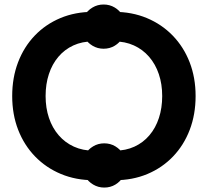

<svg xmlns="http://www.w3.org/2000/svg" viewBox="-20 -788 923 853"><path d="M344.8 -52.8Q344.8 -26 358.2 -3.7Q371.6 18.6 393.9 31.9Q416.3 45.3 443 45.3Q470.5 45.3 492.6 32Q514.6 18.7 528 -3.7Q541.3 -26 541.3 -52.9Q541.3 -80.4 528 -102.4Q514.6 -124.5 492.6 -137.8Q470.5 -151.2 443 -151.2Q416.1 -151.2 393.8 -137.8Q371.5 -124.5 358.2 -102.5Q344.8 -80.4 344.8 -52.8ZM341.9 -669.6Q341.9 -642.8 355.3 -620.5Q368.7 -598.2 391 -584.9Q413.3 -571.5 440.1 -571.5Q467.6 -571.5 489.6 -584.8Q511.7 -598.1 525 -620.5Q538.4 -642.8 538.4 -669.7Q538.4 -697.2 525 -719.2Q511.7 -741.3 489.7 -754.6Q467.6 -768 440.1 -768Q413.2 -768 390.9 -754.6Q368.6 -741.3 355.2 -719.3Q341.9 -697.2 341.9 -669.6ZM489.5 12.7Q569 12.7 634.8 -14.9Q700.6 -42.5 748.7 -92.7Q796.8 -142.9 822.9 -211.2Q849 -279.6 849 -361.3Q849 -443.1 822.5 -511.4Q795.9 -579.8 747.2 -630Q698.5 -680.2 632.3 -707.8Q566.1 -735.4 486.5 -735.4V-604.1Q535.4 -604.1 574.8 -586.2Q614.2 -568.3 642.4 -535.7Q670.6 -503.1 685.6 -458.8Q700.6 -414.5 700.6 -361.3Q700.6 -308.2 686 -263.9Q671.5 -219.5 643.8 -187Q616.2 -154.4 577.2 -136.5Q538.3 -118.6 489.5 -118.6ZM396.7 12.7V-118.6Q347.9 -118.6 308.4 -136.5Q269 -154.4 240.8 -187Q212.6 -219.5 197.6 -263.9Q182.6 -308.2 182.6 -361.3Q182.6 -414.5 197.2 -458.8Q211.7 -503.1 239.4 -535.7Q267 -568.3 306 -586.2Q344.9 -604.1 393.8 -604.1V-735.4Q314.5 -735.4 248.5 -707.8Q182.6 -680.2 134.5 -630Q86.4 -579.8 60.3 -511.4Q34.2 -443.1 34.2 -361.3Q34.2 -279.6 60.7 -211.2Q87.3 -142.9 136 -92.7Q184.7 -42.5 251 -14.9Q317.4 12.7 396.7 12.7Z"/></svg>

Font: Giphurs SC
Style: Regular
Weight: 400
Version: Version 0.920